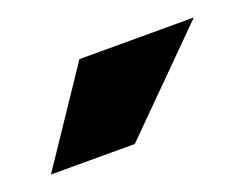

<svg xmlns="http://www.w3.org/2000/svg" viewBox="-42 -801 362 284"><g transform="rotate(-20 139.0 -659.0)"><path d="M0 -586H132L278 -732H98Z"/></g></svg>

Font: Aspekta 800
Style: Regular
Weight: 800
Designer: Ivo Dolenc
Version: Version 2.000